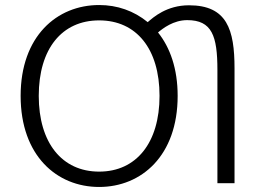

<svg xmlns="http://www.w3.org/2000/svg" viewBox="-20 -728 1042 763"><path d="M62 -347C62 -109 206 15 374 15C542 15 686 -109 686 -347C686 -455 656 -539 608 -599C627 -615 669 -648 724 -648C822 -648 844 -586 844 -450V0H912V-456C912 -611 882 -707 731 -707C642 -707 589 -659 567 -640C512 -685 446 -708 374 -708C206 -708 62 -584 62 -347ZM374 -647C522 -647 614 -534 614 -347C614 -161 522 -46 374 -46C226 -46 134 -161 134 -347C134 -534 226 -647 374 -647Z"/></svg>

Font: Repo Light
Style: Regular
Weight: 300
Designer: Stefan Peev
Foundry: Context Ltd
Version: Version 001.502